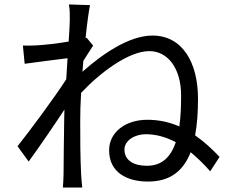

<svg xmlns="http://www.w3.org/2000/svg" viewBox="-20 -811 1040 864"><path d="M641 -65C585 -65 540 -87 540 -138C540 -178 585 -207 636 -207C683 -207 728 -194 771 -171C749 -106 710 -65 641 -65ZM370 -641 365 -639C372 -708 380 -764 385 -788L290 -791C295 -766 294 -740 294 -717C294 -706 292 -670 289 -624C238 -615 180 -609 148 -607C124 -606 105 -605 83 -606L91 -524C153 -532 239 -544 284 -549C282 -518 280 -486 278 -454C228 -376 114 -222 59 -153L109 -84C157 -150 222 -245 270 -318C270 -303 269 -290 269 -280C267 -170 267 -121 266 -26C266 -10 264 19 263 33H350C348 15 346 -10 345 -27C341 -116 341 -176 341 -266C341 -304 342 -348 345 -393C432 -486 560 -581 652 -581C734 -581 795 -505 795 -381C795 -331 793 -284 787 -242C744 -261 696 -272 643 -272C542 -272 471 -214 471 -135C471 -35 551 6 646 6C746 6 805 -42 838 -126C867 -102 897 -73 926 -40L968 -105C934 -141 898 -174 858 -202C867 -250 871 -305 871 -367C871 -531 800 -651 666 -651C558 -651 435 -563 351 -488C352 -505 354 -521 355 -537C370 -561 387 -588 399 -606Z"/></svg>

Font: Source Han Sans CN Regular
Style: Regular
Weight: 400
Designer: Ryoko NISHIZUKA (kana & ideographs); Paul D. Hunt (Latin, Greek & Cyrillic); Wenlong ZHANG (bopomofo); Sandoll Communica
Foundry: Adobe Systems Incorporated
Version: Version 1.004;PS 1.004;hotconv 1.0.82;makeotf.lib2.5.63406